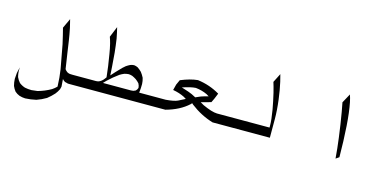

<svg xmlns="http://www.w3.org/2000/svg" viewBox="-71 -989 3253 1599"><g transform="rotate(15 1555.0 -189.5)"><path d="M454.1 -126Q462.9 -113.3 475.6 -104.5Q486.3 -98.6 498 -96.7Q510.7 -95.7 522.5 -95.7H629.9V-14.6H510.7Q505.9 -14.6 500 -15.6Q495.1 -16.6 490.2 -18.6Q483.4 -19.5 477.5 -21.5Q474.6 -23.4 471.7 -25.4Q468.8 -27.3 465.8 -29.3L454.1 -41L459 23.4Q456.1 35.2 453.1 46.9Q441.4 71.3 424.8 91.8Q398.4 121.1 367.2 145.5Q328.1 168.9 285.2 183.6Q239.3 194.3 191.4 196.3Q165 195.3 140.6 187.5Q118.2 178.7 100.6 163.1Q85 143.6 75.2 120.1Q67.4 90.8 66.4 60.5Q67.4 36.1 70.3 10.7Q75.2 -15.6 83 -42Q82 -34.2 82 -27.3Q81.1 -19.5 81.1 -12.7Q82 13.7 88.9 40Q99.6 64.5 117.2 84Q139.6 101.6 167 110.4Q195.3 116.2 224.6 116.2Q250 114.3 275.4 110.4Q304.7 102.5 333 90.8Q361.3 79.1 388.7 63.5Q409.2 49.8 426.8 32.2V26.4Q424.8 -43.9 414.1 -114.3Q395.5 -217.8 376 -320.3Q368.2 -356.4 359.4 -391.6Q351.6 -422.9 343.8 -454.1L382.8 -538.1Q392.6 -502 400.4 -465.8Q411.1 -414.1 418.9 -362.3Q426.8 -312.5 433.6 -261.7Q439.5 -224.6 445.3 -185.5Z M1255.9 -14.6H610.4V-95.7H722.7Q734.4 -95.7 745.1 -98.6Q755.9 -102.5 764.6 -108.4Q775.4 -116.2 784.2 -126Q793 -135.7 800.8 -147.5V-152.3Q795.9 -197.3 790 -241.2Q783.2 -291 774.4 -340.8Q767.6 -384.8 756.8 -428.7Q750 -455.1 740.2 -482.4L778.3 -575.2Q790 -528.3 798.8 -481.4Q807.6 -421.9 813.5 -363.3Q818.4 -306.6 822.3 -250Q824.2 -227.5 825.2 -205.1L827.1 -171.9L861.3 -210Q883.8 -234.4 907.2 -257.8Q918.9 -269.5 931.6 -279.3Q947.3 -290 964.8 -298.8Q980.5 -304.7 997.1 -305.7Q1014.6 -303.7 1030.3 -295.9Q1048.8 -283.2 1065.4 -266.6Q1081.1 -246.1 1092.8 -222.7Q1100.6 -197.3 1101.6 -170.9Q1101.6 -154.3 1100.6 -136.7Q1100.6 -125 1098.6 -112.3L1096.7 -95.7H1255.9ZM1025.4 -95.7Q1036.1 -95.7 1045.9 -97.7Q1055.7 -100.6 1064.5 -105.5Q1076.2 -116.2 1081.1 -131.8Q1080.1 -151.4 1070.3 -168.9Q1056.6 -184.6 1039.1 -197.3Q1022.5 -208 1004.9 -215.8Q989.3 -220.7 973.6 -221.7Q954.1 -220.7 935.5 -214.8Q917 -207 899.4 -196.3Q851.6 -162.1 808.6 -121.1L784.2 -95.7Z M1543 -323.2Q1647.5 -309.6 1734.4 -257.8Q1730.5 -247.1 1726.6 -238.3L1715.8 -211.9Q1710 -198.2 1698.2 -174.8L1612.3 -151.4L1642.6 -133.8Q1723.6 -96.7 1767.6 -95.7H1875V-14.6H1751Q1646.5 -45.9 1556.6 -115.2L1545.9 -125L1536.1 -114.3Q1462.9 -46.9 1343.8 -14.6H1235.4V-95.7H1326.2Q1398.4 -101.6 1427.7 -116.2L1485.4 -145.5L1462.9 -159.2Q1419.9 -180.7 1364.3 -190.4L1377 -240.2L1396.5 -283.2Q1479.5 -317.4 1543 -323.2ZM1557.6 -178.7Q1605.5 -201.2 1633.8 -208L1663.1 -215.8L1642.6 -228.5Q1597.7 -250 1543 -255.9Q1500 -253.9 1428.7 -229.5L1489.3 -210Q1521.5 -199.2 1557.6 -178.7Z M2245.1 -14.6H1857.4V-95.7H2220.7V-110.4Q2220.7 -162.1 2206.1 -247.1Q2194.3 -313.5 2177.7 -383.8Q2163.1 -442.4 2153.3 -471.7L2192.4 -548.8Q2201.2 -518.6 2208 -487.3Q2223.6 -418.9 2233.4 -340.8Q2245.1 -249 2245.1 -172.9Z M2846.7 -7.8 2818.4 11.7Q2816.4 -20.5 2810.5 -75.2Q2802.7 -151.4 2784.2 -275.4Q2766.6 -389.6 2752.9 -456.1L2795.9 -535.2Q2814.5 -485.4 2827.1 -382.8Q2838.9 -287.1 2843.8 -145.5Q2846.7 -66.4 2846.7 -7.8Z"/></g></svg>

Font: Thabit
Style: Regular
Weight: 500
Designer: Regenerated by Nadim Shaikli
Foundry: MAK Alagha
Version: 0.01